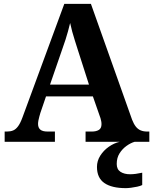

<svg xmlns="http://www.w3.org/2000/svg" viewBox="-20 -734 793 994"><path d="M4.1 0V-53H16.1Q34.4 -53 48.1 -58.7Q61.8 -64.4 73.6 -80.3Q85.3 -96.1 96.2 -125.8L312.9 -714H450.7L663.9 -114.1Q672.5 -92 683.2 -78.5Q694 -64.9 708.4 -59Q722.9 -53 741.3 -53H753.1V0H423V-53H455.9Q477.8 -53 491.6 -61.3Q505.5 -69.6 505.5 -91.2Q505.5 -99.5 503.9 -107.3Q502.3 -115.1 500.2 -122.5Q498.1 -129.9 495.7 -135.1L460.9 -234.9H218.2L188.9 -149.1Q186.5 -141.1 183.7 -130.8Q180.8 -120.4 178.9 -110.5Q177 -100.5 177 -92.2Q177 -73 188.6 -63Q200.2 -53 226.2 -53H264.3V0ZM239 -296H440.6L381.5 -480.2Q374.4 -503.3 367.2 -525.4Q360.1 -547.4 354 -569.8Q348 -592.2 343.1 -615Q338.1 -592.8 331.9 -571.4Q325.7 -550.1 319.2 -528.8Q312.6 -507.5 304.1 -484.6ZM631.2 240Q558.5 240 520.2 213.5Q482 187 482 130Q482 99 499 72Q516 45 543 26Q570 7 600 0H677.3Q656.3 6 634.8 21.5Q613.3 37 598.8 60Q584.3 83 584.3 115Q584.3 142.8 603.8 155.5Q623.3 168.1 653.3 168.1Q667.3 168.1 682.8 166.1Q698.3 164.1 716.3 160.1V224Q706.3 229 690.3 232.5Q674.2 236 658.2 238Q642.2 240 631.2 240Z"/></svg>

Font: Noto Serif Hebrew
Style: Regular
Weight: 400
Designer: Monotype Design Team
Foundry: Monotype Imaging Inc.
Version: Version 2.003